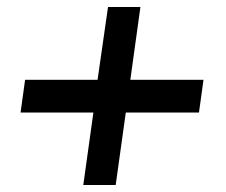

<svg xmlns="http://www.w3.org/2000/svg" viewBox="-20 -531 648 551"><path d="M219 0 248 -208H39L52 -302H260L290 -511H383L354 -302H564L551 -208H341L312 0Z"/></svg>

Font: Chivo Medium
Style: Italic
Weight: 500
Italic angle: -8.05°
Designer: Hector Gatti
Foundry: Omnibus-Type
Version: Version 2.002